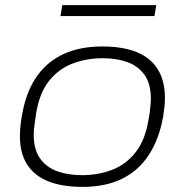

<svg xmlns="http://www.w3.org/2000/svg" viewBox="-20 -720 724 752"><path d="M303 12Q222 12 167.5 -10.5Q113 -33 85.5 -77Q58 -121 58 -186Q58 -214 61.5 -239.5Q65 -265 70 -289Q87 -370 127.5 -425.5Q168 -481 231.5 -509.5Q295 -538 380 -538Q463 -538 517.5 -515Q572 -492 599 -447Q626 -402 626 -336Q626 -319 624 -301Q622 -283 619 -263Q603 -174 562.5 -112.5Q522 -51 457.5 -19.5Q393 12 303 12ZM301 -34Q365 -34 419.5 -55Q474 -76 511.5 -124Q549 -172 562 -253Q566 -274 567.5 -288.5Q569 -303 570 -313Q571 -323 571 -332Q571 -391 546.5 -426Q522 -461 479.5 -476.5Q437 -492 382 -492Q319 -492 264 -471Q209 -450 171.5 -402.5Q134 -355 121 -273Q118 -252 116 -237.5Q114 -223 113 -212.5Q112 -202 112 -193Q112 -135 136.5 -100Q161 -65 203.5 -49.5Q246 -34 301 -34ZM217 -657 224 -700H592L585 -657Z"/></svg>

Font: Archivo Expanded Thin
Style: Italic
Weight: 250
Width: 7
Italic angle: -10°
Designer: Hector Gatti
Foundry: Omnibus-Type
Version: Version 2.001